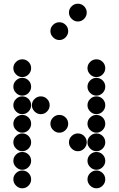

<svg xmlns="http://www.w3.org/2000/svg" viewBox="-20 -1018 640 1036"><path d="M52 -650Q52 -631 66.5 -616.5Q81 -602 100 -602Q120 -602 134 -616.5Q148 -631 148 -650Q148 -670 134 -684Q120 -698 100 -698Q81 -698 66.5 -684Q52 -670 52 -650ZM452 -650Q452 -631 466.5 -616.5Q481 -602 500 -602Q520 -602 534 -616.5Q548 -631 548 -650Q548 -670 534 -684Q520 -698 500 -698Q481 -698 466.5 -684Q452 -670 452 -650ZM52 -550Q52 -531 66.5 -516.5Q81 -502 100 -502Q120 -502 134 -516.5Q148 -531 148 -550Q148 -570 134 -584Q120 -598 100 -598Q81 -598 66.5 -584Q52 -570 52 -550ZM452 -550Q452 -531 466.5 -516.5Q481 -502 500 -502Q520 -502 534 -516.5Q548 -531 548 -550Q548 -570 534 -584Q520 -598 500 -598Q481 -598 466.5 -584Q452 -570 452 -550ZM52 -450Q52 -431 66.5 -416.5Q81 -402 100 -402Q120 -402 134 -416.5Q148 -431 148 -450Q148 -470 134 -484Q120 -498 100 -498Q81 -498 66.5 -484Q52 -470 52 -450ZM152 -450Q152 -431 166.5 -416.5Q181 -402 200 -402Q220 -402 234 -416.5Q248 -431 248 -450Q248 -470 234 -484Q220 -498 200 -498Q181 -498 166.5 -484Q152 -470 152 -450ZM452 -450Q452 -431 466.5 -416.5Q481 -402 500 -402Q520 -402 534 -416.5Q548 -431 548 -450Q548 -470 534 -484Q520 -498 500 -498Q481 -498 466.5 -484Q452 -470 452 -450ZM52 -350Q52 -331 66.5 -316.5Q81 -302 100 -302Q120 -302 134 -316.5Q148 -331 148 -350Q148 -370 134 -384Q120 -398 100 -398Q81 -398 66.5 -384Q52 -370 52 -350ZM252 -350Q252 -331 266.5 -316.5Q281 -302 300 -302Q320 -302 334 -316.5Q348 -331 348 -350Q348 -370 334 -384Q320 -398 300 -398Q281 -398 266.5 -384Q252 -370 252 -350ZM452 -350Q452 -331 466.5 -316.5Q481 -302 500 -302Q520 -302 534 -316.5Q548 -331 548 -350Q548 -370 534 -384Q520 -398 500 -398Q481 -398 466.5 -384Q452 -370 452 -350ZM52 -250Q52 -231 66.5 -216.5Q81 -202 100 -202Q120 -202 134 -216.5Q148 -231 148 -250Q148 -270 134 -284Q120 -298 100 -298Q81 -298 66.5 -284Q52 -270 52 -250ZM352 -250Q352 -231 366.5 -216.5Q381 -202 400 -202Q420 -202 434 -216.5Q448 -231 448 -250Q448 -270 434 -284Q420 -298 400 -298Q381 -298 366.5 -284Q352 -270 352 -250ZM452 -250Q452 -231 466.5 -216.5Q481 -202 500 -202Q520 -202 534 -216.5Q548 -231 548 -250Q548 -270 534 -284Q520 -298 500 -298Q481 -298 466.5 -284Q452 -270 452 -250ZM52 -150Q52 -131 66.5 -116.5Q81 -102 100 -102Q120 -102 134 -116.5Q148 -131 148 -150Q148 -170 134 -184Q120 -198 100 -198Q81 -198 66.5 -184Q52 -170 52 -150ZM452 -150Q452 -131 466.5 -116.5Q481 -102 500 -102Q520 -102 534 -116.5Q548 -131 548 -150Q548 -170 534 -184Q520 -198 500 -198Q481 -198 466.5 -184Q452 -170 452 -150ZM52 -50Q52 -31 66.5 -16.5Q81 -2 100 -2Q120 -2 134 -16.5Q148 -31 148 -50Q148 -70 134 -84Q120 -98 100 -98Q81 -98 66.5 -84Q52 -70 52 -50ZM452 -50Q452 -31 466.5 -16.5Q481 -2 500 -2Q520 -2 534 -16.5Q548 -31 548 -50Q548 -70 534 -84Q520 -98 500 -98Q481 -98 466.5 -84Q452 -70 452 -50ZM352 -950Q352 -931 366.5 -916.5Q381 -902 400 -902Q420 -902 434 -916.5Q448 -931 448 -950Q448 -970 434 -984Q420 -998 400 -998Q381 -998 366.5 -984Q352 -970 352 -950ZM252 -850Q252 -831 266.5 -816.5Q281 -802 300 -802Q320 -802 334 -816.5Q348 -831 348 -850Q348 -870 334 -884Q320 -898 300 -898Q281 -898 266.5 -884Q252 -870 252 -850Z"/></svg>

Font: Matrix Sans Print
Style: Regular
Weight: 400
Designer: Brad Neil
Version: Version 1.100